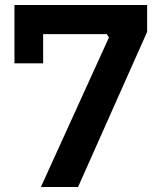

<svg xmlns="http://www.w3.org/2000/svg" viewBox="-20 -750 636 770"><path d="M144 0 417 -600 408 -613H153V-496H38V-730H570V-622L293 0Z"/></svg>

Font: Cazoo Sans SemiBold
Style: Regular
Weight: 600
Designer: Jonathan Barnbrook, Julián Moncada
Foundry: Barnbrook Fonts
Version: Version 2.000;Glyphs 3.2.3 (3260)